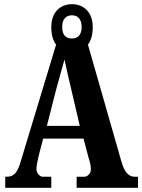

<svg xmlns="http://www.w3.org/2000/svg" viewBox="-20 -897 679 917"><path d="M5 0H225V-53H183C173 -53 154 -67 154 -90C154 -109 162 -138 165 -154L186 -235H379L404 -140C409 -127 414 -105 414 -88C414 -64 393 -53 385 -53H346V0H639V-53H623C599 -53 576 -68 560 -125L400 -684C414 -702 423 -730 423 -768C423 -839 379 -877 324 -877C268 -877 225 -839 225 -768C225 -729 234 -701 248 -684L79 -126C62 -65 41 -53 12 -53H5ZM324 -713C294 -713 277 -730 277 -768C277 -809 298 -824 324 -824C348 -824 370 -809 370 -768C370 -728 349 -713 324 -713ZM204 -296 248 -469C259 -508 278 -577 288 -613C297 -571 311 -508 322 -463L361 -296Z"/></svg>

Font: Noto Serif Armenian ExtraCondensed ExtraBold
Style: Regular
Weight: 800
Width: 2
Designer: Monotype Design Team
Foundry: Monotype Imaging Inc.
Version: Version 2.008